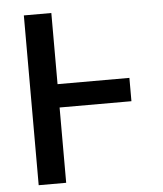

<svg xmlns="http://www.w3.org/2000/svg" viewBox="-53 -781 705 828"><g transform="rotate(-5 300.0 -367.5)"><path d="M81 0V-735H200V-427H511V-326H200V0Z"/></g></svg>

Font: Iosevka Curly Extended
Style: Bold
Weight: 700
Width: 7
Monospace: yes
Designer: Belleve Invis
Foundry: Belleve Invis
Version: Version 11.1.0; ttfautohint (v1.8.3)